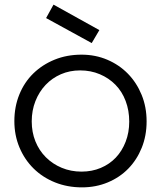

<svg xmlns="http://www.w3.org/2000/svg" viewBox="-20 -796 695 829"><path d="M42 -273Q42 -212 64 -159.5Q86 -107 125 -68.5Q164 -30 217.5 -8.5Q271 13 334 13Q394 13 445.5 -8.5Q497 -30 534 -68Q571 -106 592 -158Q613 -210 613 -272Q613 -334 591.5 -386.5Q570 -439 532.5 -477.5Q495 -516 443.5 -538Q392 -560 332 -560Q269 -560 216 -538.5Q163 -517 124 -479Q85 -441 63.5 -388Q42 -335 42 -273ZM332 -55Q286 -55 246.5 -71.5Q207 -88 178 -117Q149 -146 133 -185.5Q117 -225 117 -272Q117 -319 133 -359.5Q149 -400 177 -429.5Q205 -459 243 -475.5Q281 -492 326 -492Q372 -492 411 -475.5Q450 -459 478.5 -430Q507 -401 522.5 -360Q538 -319 538 -271Q538 -224 522.5 -184Q507 -144 480 -115.5Q453 -87 415 -71Q377 -55 332 -55ZM179 -718 376 -610 409 -666 211 -776Z"/></svg>

Font: Involve
Style: Regular
Weight: 400
Designer: Stefan Peev
Foundry: Context Ltd.
Version: Version 1.001